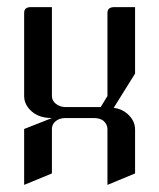

<svg xmlns="http://www.w3.org/2000/svg" viewBox="-20 -332 448 540"><path d="M47.9 30.8 126 0Q90.8 0 69.8 -18.1Q47.9 -37.1 47.9 -62V-295.9Q47.9 -312 66.9 -312H126V-62Q126 -48.8 137.2 -40Q148.9 -30.8 165 -30.8H263.2L282.2 -62V-295.9Q282.2 -312 301.8 -312H359.9V-125L299.8 -28.8Q322.3 -25.9 337.9 -12.2Q359.9 6.8 359.9 32.2V155.8L282.2 188V30.8Q282.2 18.1 271 7.8Q261.2 0 243.2 0H165Q147.5 0 137.2 8.3Q126 17.1 126 30.8V155.8L47.9 188Z"/></svg>

Font: Hhenum
Style: Regular
Weight: 400
Designer: T. Christopher White
Version: Version 1.0